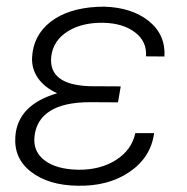

<svg xmlns="http://www.w3.org/2000/svg" viewBox="-20 -558 572 587"><path d="M26.9 -140.6Q33.7 -237.3 154.8 -272.9Q116.2 -290.5 96.2 -319.1Q76.2 -347.7 78.1 -383.3Q82 -450.2 134.5 -491.2Q187 -532.2 276.9 -537.1L298.8 -537.6Q382.8 -535.2 434.6 -493.9Q486.3 -452.6 482.9 -385.3L426.3 -385.7Q429.7 -430.7 393.3 -458.7Q356.9 -486.8 296.9 -488.3Q231 -489.7 186.8 -461.9Q142.6 -434.1 136.7 -385.3Q127.4 -298.3 255.4 -294.4L349.1 -293.9L340.8 -245.1L255.9 -245.6Q175.8 -245.6 133.3 -218.8Q90.8 -191.9 85.4 -140.6Q80.6 -94.7 116.5 -67.6Q152.3 -40.5 218.3 -39.1Q286.1 -38.1 334.5 -68.8Q382.8 -99.6 393.6 -150.9H451.2Q440.9 -76.2 375.5 -32Q310.1 12.2 215.8 9.8Q128.4 8.3 75.2 -32.5Q22 -73.2 26.9 -140.6Z"/></svg>

Font: RobotoInd Light
Style: Italic
Weight: 300
Italic angle: -12°
Designer: Google
Version: Version 2.001151; 2014